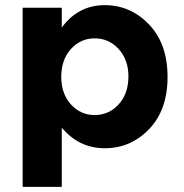

<svg xmlns="http://www.w3.org/2000/svg" viewBox="-20 -566 715 746"><path d="M68 160V-536H220V-459Q284 -546 387 -546Q487 -546 559 -471Q631 -396 631 -267Q631 -139 559.5 -64.5Q488 10 387 10Q287 10 220 -70V160ZM479 -269Q479 -334 441 -375.5Q403 -417 348 -417Q293 -417 255.5 -375.5Q218 -334 218 -267Q218 -202 255.5 -160.5Q293 -119 348 -119Q403 -119 441 -160.5Q479 -202 479 -269Z"/></svg>

Font: Quicksand
Style: Bold
Weight: 700
Version: Version 3.000